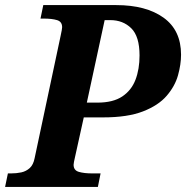

<svg xmlns="http://www.w3.org/2000/svg" viewBox="-43 -734 731 754"><path d="M-23 0 -12 -53H0.6Q22 -53 40.9 -57.1Q59.8 -61.3 73.9 -74.1Q88 -87 93 -113L195 -593Q198 -607 199.5 -615.2Q201 -623.4 201 -627Q201 -649.1 181 -655Q161 -661 129 -661H116L127 -714H413.2Q530.5 -714 599.3 -664.6Q668 -615.2 668 -519.3Q668 -481 656 -438.2Q644 -395.4 611.5 -357.7Q579 -320 518.5 -296.5Q458 -273 362 -273H286L250 -110Q249 -105.1 247.5 -98.1Q246 -91.1 246 -87Q246 -65 266.8 -59Q287.6 -53 319 -53H352L341.4 0ZM339.6 -331Q400.8 -331 436.9 -355Q473 -379 489 -420.6Q505 -462.3 505 -516.2Q505 -591 472.5 -623Q440 -655 390 -655H368L298 -331Z"/></svg>

Font: Noto Serif
Style: Italic
Weight: 400
Italic angle: -12°
Designer: Monotype Design Team
Foundry: Monotype Imaging Inc.
Version: Version 2.013